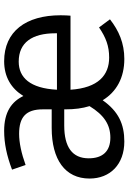

<svg xmlns="http://www.w3.org/2000/svg" viewBox="137 -758 634 949"><g transform="rotate(-90 454.5 -284.0)"><path d="M853 -302C853 -474 773 -581 626 -581C548 -581 491 -546 454 -486C426 -544 375 -581 282 -581C219 -581 159 -568 90 -542L113 -475C171 -496 224 -507 267 -507C349 -507 388 -474 388 -390V-346H296C140 -346 46 -280 46 -159C46 -57 116 13 229 13C315 13 378 -16 433 -94C475 -25 545 13 637 13C715 13 777 -14 833 -58L793 -112C743 -78 701 -62 644 -62C557 -62 494 -116 485 -253H851C852 -265 853 -283 853 -302ZM764 -320H485C492 -453 545 -509 624 -509C718 -509 764 -443 764 -328ZM248 -56C181 -56 146 -94 146 -163C146 -244 201 -284 308 -284H388V-278C388 -233 393 -194 404 -159C360 -87 312 -56 248 -56Z"/></g></svg>

Font: Glow Sans SC Normal Book
Style: Regular
Weight: 500
Designer: Ryoko NISHIZUKA (kana, bopomofo & ideographs); Paul D. Hunt (Latin, Greek & Cyrillic); Sandoll Communications, Soo-young
Version: Version 0.93